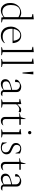

<svg xmlns="http://www.w3.org/2000/svg" viewBox="1796 -2586 800 4431"><g transform="rotate(90 2195.5 -370.0)"><path d="M221 10Q171 10 132 -16Q93 -42 70.5 -89.5Q48 -137 48 -203Q48 -285 80 -342.5Q112 -400 165 -430Q218 -460 282 -460Q304 -460 328 -452.5Q352 -445 375 -433V-702L302 -721V-736L415 -750H425V-32L496 -15V0H385L376 -51H371Q337 -22 300.5 -6Q264 10 221 10ZM95 -219Q95 -152 117 -108.5Q139 -65 174.5 -44.5Q210 -24 248 -24Q281 -24 314 -36Q347 -48 375 -75V-397Q344 -414 313 -424Q282 -434 247 -434Q206 -434 171.5 -413Q137 -392 116 -344.5Q95 -297 95 -219Z M811 10Q740 10 691.5 -20Q643 -50 618.5 -101Q594 -152 594 -216Q594 -284 622.5 -339Q651 -394 697.5 -427Q744 -460 799 -460Q878 -460 923 -408Q968 -356 975 -264L972 -261H645Q644 -246 644 -229Q644 -141 691.5 -86.5Q739 -32 825 -32Q872 -32 910.5 -46Q949 -60 971 -84H974V-71Q952 -36 909.5 -13Q867 10 811 10ZM787 -438Q738 -438 699 -397.5Q660 -357 648 -283H920Q910 -356 879 -397Q848 -438 787 -438Z M1069 0V-15L1132 -32V-702L1059 -721V-736L1172 -750H1182V-32L1253 -15V0Z M1341 0V-15L1404 -32V-702L1331 -721V-736L1444 -750H1454V-32L1525 -15V0Z M1654 -490 1632 -740H1696L1674 -490Z M1915 10Q1869 10 1838 -17.5Q1807 -45 1807 -94Q1807 -142 1841.5 -174Q1876 -206 1956 -226L2054 -251V-334Q2054 -377 2023 -403.5Q1992 -430 1952 -430Q1909 -430 1891.5 -412.5Q1874 -395 1874 -365V-324L1869 -319H1843Q1827 -319 1822 -324Q1817 -329 1817 -343Q1817 -362 1830 -382Q1843 -402 1868 -418Q1895 -435 1922.5 -447.5Q1950 -460 1975 -460Q2035 -460 2069.5 -433.5Q2104 -407 2104 -351V-40Q2112 -33 2122.5 -29Q2133 -25 2147 -25H2199L2200 -24V-22Q2193 -12 2177 -1Q2161 10 2134 10Q2099 10 2080 -8Q2061 -26 2057 -50H2055Q2029 -24 1992.5 -7Q1956 10 1915 10ZM1857 -112Q1857 -71 1880 -50.5Q1903 -30 1945 -30Q1970 -30 1999 -37.5Q2028 -45 2054 -61V-230Q1971 -213 1928.5 -196Q1886 -179 1871.5 -159Q1857 -139 1857 -112Z M2273 0V-15L2336 -32V-412L2263 -421V-436L2371 -460H2381L2386 -371H2388Q2427 -412 2450 -431Q2473 -450 2488 -455Q2503 -460 2522 -460Q2539 -460 2553 -454Q2563 -450 2567.5 -446.5Q2572 -443 2572 -437Q2572 -435 2571.5 -432.5Q2571 -430 2570 -426L2560 -400H2558L2539 -409Q2525 -416 2502 -416Q2473 -416 2444 -400Q2415 -384 2386 -344V-32L2463 -15V0Z M2770 10Q2729 10 2703.5 -16Q2678 -42 2678 -89V-416H2590V-425L2684 -450L2717 -560H2728V-450H2860V-416H2728V-91Q2728 -60 2747 -44.5Q2766 -29 2797 -29Q2819 -29 2837 -34Q2855 -39 2871 -48L2872 -47V-43Q2864 -26 2838 -8Q2812 10 2770 10Z M3040 -618Q3024 -618 3013 -629Q3002 -640 3002 -656Q3002 -672 3013 -683Q3024 -694 3040 -694Q3056 -694 3067 -683Q3078 -672 3078 -656Q3078 -640 3067 -629Q3056 -618 3040 -618ZM2966 0V-15L3029 -32V-412L2956 -431V-446L3069 -460H3079V-32L3150 -15V0Z M3386 10Q3351 10 3323.5 2.5Q3296 -5 3267 -19V-123H3279L3293 -78Q3302 -48 3326 -30.5Q3350 -13 3394 -13Q3442 -13 3468.5 -36.5Q3495 -60 3495 -104Q3495 -143 3474 -165.5Q3453 -188 3396 -211Q3336 -235 3307.5 -263Q3279 -291 3279 -343Q3279 -375 3296.5 -401.5Q3314 -428 3343 -444Q3372 -460 3405 -460Q3442 -460 3471 -451.5Q3500 -443 3521 -432V-330H3509L3496 -373Q3486 -408 3458.5 -423Q3431 -438 3403 -438Q3364 -438 3343.5 -415Q3323 -392 3323 -355Q3323 -318 3345 -297Q3367 -276 3416 -256Q3460 -238 3487.5 -221Q3515 -204 3528 -179.5Q3541 -155 3541 -117Q3541 -83 3522 -54Q3503 -25 3468 -7.5Q3433 10 3386 10Z M3807 10Q3766 10 3740.5 -16Q3715 -42 3715 -89V-416H3627V-425L3721 -450L3754 -560H3765V-450H3897V-416H3765V-91Q3765 -60 3784 -44.5Q3803 -29 3834 -29Q3856 -29 3874 -34Q3892 -39 3908 -48L3909 -47V-43Q3901 -26 3875 -8Q3849 10 3807 10Z M4095 10Q4049 10 4018 -17.5Q3987 -45 3987 -94Q3987 -142 4021.5 -174Q4056 -206 4136 -226L4234 -251V-334Q4234 -377 4203 -403.5Q4172 -430 4132 -430Q4089 -430 4071.5 -412.5Q4054 -395 4054 -365V-324L4049 -319H4023Q4007 -319 4002 -324Q3997 -329 3997 -343Q3997 -362 4010 -382Q4023 -402 4048 -418Q4075 -435 4102.5 -447.5Q4130 -460 4155 -460Q4215 -460 4249.5 -433.5Q4284 -407 4284 -351V-40Q4292 -33 4302.5 -29Q4313 -25 4327 -25H4379L4380 -24V-22Q4373 -12 4357 -1Q4341 10 4314 10Q4279 10 4260 -8Q4241 -26 4237 -50H4235Q4209 -24 4172.5 -7Q4136 10 4095 10ZM4037 -112Q4037 -71 4060 -50.5Q4083 -30 4125 -30Q4150 -30 4179 -37.5Q4208 -45 4234 -61V-230Q4151 -213 4108.5 -196Q4066 -179 4051.5 -159Q4037 -139 4037 -112Z"/></g></svg>

Font: Spectral ExtraLight
Style: Regular
Weight: 275
Designer: Jean-Baptiste Levee
Foundry: Production Type
Version: Version 2.001